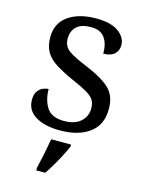

<svg xmlns="http://www.w3.org/2000/svg" viewBox="-114 -601 668 885"><g transform="rotate(15 220.0 -158.0)"><path d="M205.1 9.8Q131.8 9.8 87.9 -16.6Q43.9 -43 43.9 -93.8Q43.9 -120.1 54.7 -134.8Q65.4 -149.4 79.6 -155.3Q93.8 -161.1 105.5 -161.1Q105.5 -110.4 128.4 -73.7Q151.4 -37.1 210.9 -37.1Q262.7 -37.1 290.5 -62Q318.4 -86.9 318.4 -126Q318.4 -150.4 308.1 -166Q297.9 -181.6 272 -196.8Q246.1 -211.9 198.2 -232.4Q148.4 -254.9 115.7 -275.9Q83 -296.9 66.9 -324.7Q50.8 -352.5 50.8 -394.5Q50.8 -460.9 101.1 -496.6Q151.4 -532.2 234.4 -532.2Q304.7 -532.2 340.8 -505.9Q377 -479.5 377 -442.4Q377 -416 358.9 -399.9Q340.8 -383.8 306.6 -383.8Q306.6 -432.6 286.1 -460Q265.6 -487.3 222.7 -487.3Q172.9 -487.3 151.4 -465.3Q129.9 -443.4 129.9 -409.2Q129.9 -372.1 157.7 -352.1Q185.5 -332 251 -305.7Q328.1 -273.4 362.8 -239.3Q397.5 -205.1 397.5 -143.6Q397.5 -67.4 344.7 -28.8Q292 9.8 205.1 9.8ZM147.5 203.1Q155.3 170.9 163.1 132.8Q170.9 94.7 176.8 59.6H271.5V69.3Q262.7 89.8 249 116.2Q235.4 142.6 219.7 168.9Q204.1 195.3 190.4 215.8H147.5Z"/></g></svg>

Font: Noto Serif Todhri
Style: Regular
Weight: 400
Designer: Mikhail Merkuryev
Version: Version 1.000; ttfautohint (v1.8.4.7-5d5b)